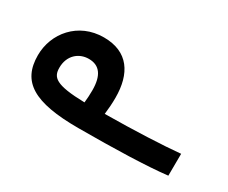

<svg xmlns="http://www.w3.org/2000/svg" viewBox="-59 -434 703 592"><g transform="rotate(30 293.0 -138.0)"><path d="M246.6 2.9C375 2.9 489.3 -0.5 560.5 -8.8L561 -86.9C500.5 -81.1 402.3 -76.7 295.4 -75.7C297.9 -95.2 299.3 -116.2 299.3 -135.3C299.3 -220.7 262.7 -278.8 175.8 -278.8C84.5 -278.8 26.4 -207.5 26.4 -129.4C26.4 -35.6 87.9 2.9 246.6 2.9ZM223.6 -75.2C118.7 -77.6 103 -95.2 103 -129.4C103 -172.4 132.8 -198.2 168.5 -198.2C207.5 -198.2 226.1 -171.4 226.1 -119.6C226.1 -102.1 225.1 -88.9 223.6 -75.2Z"/></g></svg>

Font: Cascadia Code PL
Style: Regular
Weight: 400
Monospace: yes
Designer: Aaron Bell
Foundry: Saja Typeworks
Version: Version 2404.023